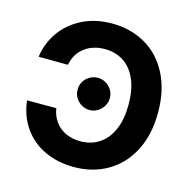

<svg xmlns="http://www.w3.org/2000/svg" viewBox="-106 -823 936 939"><g transform="rotate(15 362.0 -353.5)"><path d="M345.7 -120.1Q400.9 -120.1 442.1 -147.7Q483.4 -175.3 505.9 -227.8Q528.3 -280.3 528.3 -353.5Q528.3 -428.2 505.9 -480.7Q483.4 -533.2 442.4 -560.1Q401.4 -586.9 346.7 -586.9Q285.6 -586.9 243.9 -554.7Q202.1 -522.5 191.4 -465.8L43 -466.8Q51.3 -533.7 90.3 -590.8Q129.4 -647.9 195.8 -682.4Q262.2 -716.8 348.6 -716.8Q443.8 -716.8 518.6 -673.6Q593.3 -630.4 635.5 -548.3Q677.7 -466.3 677.7 -353.5Q677.7 -241.2 635 -158.9Q592.3 -76.7 517.3 -33.4Q442.4 9.8 348.6 9.8Q267.1 9.8 201.2 -20.5Q135.3 -50.8 94 -108.6Q52.7 -166.5 43 -246.1H191.4Q197.3 -207.5 218.3 -179Q239.3 -150.4 272 -135.3Q304.7 -120.1 345.7 -120.1ZM268.6 -361.3Q268.1 -383.3 279.1 -401.9Q290 -420.4 309.1 -431.4Q328.1 -442.4 350.6 -442.4Q371.6 -442.4 390.4 -431.4Q409.2 -420.4 420.4 -401.9Q431.6 -383.3 431.6 -361.3Q431.6 -339.4 420.4 -320.6Q409.2 -301.8 390.4 -290.5Q371.6 -279.3 350.6 -279.3Q328.1 -279.3 309.1 -290.5Q290 -301.8 279.1 -320.6Q268.1 -339.4 268.6 -361.3Z"/></g></svg>

Font: Pretendard
Style: Bold
Weight: 700
Designer: Base glyphs from Inter by Rasmus Andersson; Hangeul glyphs from Noto Sans CJK(Source Han Sans) by Jang Soo-young and Kan
Foundry: Kil Hyung-jin
Version: Version 1.309